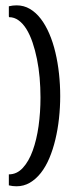

<svg xmlns="http://www.w3.org/2000/svg" viewBox="-20 -666 271 699"><path d="M12.2 -643.1Q25.9 -646.5 40.5 -646.5Q66.9 -646.5 88.9 -633.5Q110.8 -620.6 128.4 -597.7Q146 -574.7 159.4 -543.5Q172.9 -512.2 181.6 -475.3Q190.4 -438.5 194.8 -397.9Q199.2 -357.4 199.2 -316.4Q199.2 -275.4 194.8 -235.1Q190.4 -194.8 181.6 -158.2Q172.9 -121.6 159.7 -90.3Q146.5 -59.1 128.7 -36.4Q110.8 -13.7 88.6 -0.7Q66.4 12.2 40 12.2Q25.9 12.2 12.2 8.8V-31.2Q41.5 -31.2 63.2 -54.9Q85 -78.6 99.1 -117.7Q113.3 -156.7 120.4 -207Q127.4 -257.3 127.4 -311Q127.4 -347.2 124.3 -383.1Q121.1 -418.9 114.5 -451.4Q107.9 -483.9 98.4 -511.7Q88.9 -539.6 76.2 -560.1Q63.5 -580.6 47.6 -592Q31.7 -603.5 13.2 -603.5Q12.2 -603.5 12.2 -609.1Q12.2 -614.7 12.2 -621.8Q12.2 -628.9 12.2 -635.3Q12.2 -641.6 12.2 -643.1Z"/></svg>

Font: Smythe
Style: Regular
Weight: 400
Version: Version 1.000